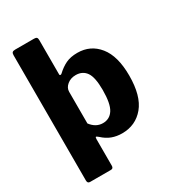

<svg xmlns="http://www.w3.org/2000/svg" viewBox="-213 -861 1036 1145"><g transform="rotate(-30 305.0 -288.5)"><path d="M226 -720V-483Q226 -476 232 -476Q237 -476 241 -480Q272 -509 304.5 -524.5Q337 -540 384 -540Q474 -540 529.5 -471Q585 -402 585 -268Q585 -128 527.5 -59Q470 10 377 10Q339 10 307 -2Q275 -14 246 -41Q234 -51 231 -51Q226 -51 226 -36V146Q226 165 209 165H65Q48 165 48 145V-718Q48 -731 53.5 -736.5Q59 -742 73 -742H203Q216 -742 221 -737Q226 -732 226 -720ZM308 -100Q355 -100 380 -139.5Q405 -179 405 -273Q405 -360 380.5 -395Q356 -430 309 -430Q274 -430 250 -410Q226 -390 226 -363V-145Q260 -100 308 -100Z"/></g></svg>

Font: Libre Franklin ExtraBold
Style: Regular
Weight: 800
Designer: Pablo Impallari, Rodrigo Fuenzalida
Foundry: Impallari Type
Version: Version 1.002; ttfautohint (v1.5)